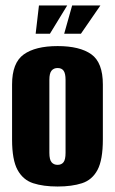

<svg xmlns="http://www.w3.org/2000/svg" viewBox="-20 -672 419 700"><path d="M190 8Q138 8 101 -4Q64 -16 44 -52.5Q24 -89 24 -163V-364Q24 -443 66.5 -473.5Q109 -504 190 -504Q271 -504 313 -474Q355 -444 355 -364V-164Q355 -89 335.5 -52.5Q316 -16 279 -4Q242 8 190 8ZM190 -71Q204 -71 211.5 -80.5Q219 -90 219 -115V-381Q219 -404 212 -414Q205 -424 190 -424Q176 -424 168 -414.5Q160 -405 160 -381V-115Q160 -90 168 -80.5Q176 -71 190 -71ZM110 -549 122 -652H225L162 -549ZM214 -549 243 -652H346L275 -549Z"/></svg>

Font: Alumni Sans Thin ExtraBold
Style: Regular
Weight: 800
Version: Version 1.018